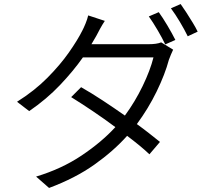

<svg xmlns="http://www.w3.org/2000/svg" viewBox="-20 -863 1040 947"><path d="M763 -803Q782 -777 805.5 -737.5Q829 -698 845 -666L795 -644Q781 -674 757.5 -714Q734 -754 714 -782ZM871 -843Q884 -825 900 -800Q916 -775 931 -750.5Q946 -726 955 -707L906 -684Q890 -717 867 -755.5Q844 -794 823 -822ZM497 -760Q485 -742 473.5 -721Q462 -700 455 -686L431 -645H713Q753 -645 775 -654L834 -618Q829 -608 823 -593.5Q817 -579 813 -568Q794 -497 753 -412.5Q712 -328 655 -251Q687 -228 715.5 -205.5Q744 -183 769 -163L717 -102Q695 -123 667 -146Q639 -169 607 -193Q540 -118 445.5 -51Q351 16 222 64L158 8Q284 -30 382.5 -96Q481 -162 549 -236Q494 -277 437.5 -315Q381 -353 331 -384L380 -433Q431 -404 486.5 -367.5Q542 -331 596 -293Q646 -361 683.5 -438.5Q721 -516 737 -580H389Q342 -513 276 -443.5Q210 -374 124 -315L64 -361Q150 -415 213.5 -479Q277 -543 320 -604.5Q363 -666 386 -712Q393 -725 402 -747Q411 -769 415 -787Z"/></svg>

Font: Source Han Sans SC Normal
Style: Regular
Weight: 350
Designer: Ryoko NISHIZUKA 西塚涼子 (kana, bopomofo & ideographs); Paul D. Hunt (Latin, Greek & Cyrillic); Sandoll Communications 산돌커뮤니
Foundry: Adobe
Version: Version 2.004;hotconv 1.0.118;makeotfexe 2.5.65603